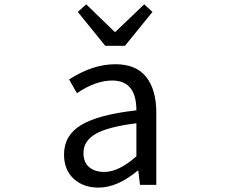

<svg xmlns="http://www.w3.org/2000/svg" viewBox="-20 -853 1040 886"><path d="M434.6 12.7Q364.3 12.7 319.8 -28.3Q275.4 -69.3 275.4 -140.6Q275.4 -228.5 355 -276.4Q434.6 -324.2 609.4 -343.8Q609.4 -481.4 498 -481.4Q420.9 -481.4 335 -422.9L298.8 -486.3Q407.2 -556.6 512.7 -556.6Q608.4 -556.6 654.8 -497.6Q701.2 -438.5 701.2 -334V0H626L618.2 -65.4H615.2Q521.5 12.7 434.6 12.7ZM460.9 -59.6Q528.3 -59.6 609.4 -131.8V-284.2Q476.6 -267.6 420.9 -234.9Q365.2 -202.1 365.2 -147.5Q365.2 -103.5 391.6 -81.5Q418 -59.6 460.9 -59.6ZM465.8 -641.6 338.9 -797.9 377.9 -833 508.8 -706.1H512.7L645.5 -833L683.6 -797.9L556.6 -641.6Z"/></svg>

Font: Gen Shin Gothic Monospace Regular
Style: Regular
Weight: 400
Designer: [Source Han Sans]
Ryoko NISHIZUKA  (kana & ideographs); Paul D. Hunt (Latin, Greek & Cyrillic); Wenlong ZHANG  (bopomofo
Version: Version 1.002.20150607